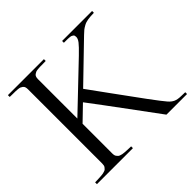

<svg xmlns="http://www.w3.org/2000/svg" viewBox="-169 -884 1068 1068"><g transform="rotate(-45 365.5 -350.0)"><path d="M203.1 -60.1Q203.1 -52.2 204.6 -45.9Q206.1 -39.6 210 -35.2Q213.9 -30.8 217 -27.3Q220.2 -23.9 227.8 -21.7Q235.4 -19.5 239.7 -18.3Q244.1 -17.1 254.6 -16.4Q265.1 -15.6 269.8 -15.4Q274.4 -15.1 287.4 -14.6Q300.3 -14.2 305.2 -14.2V0H22V-14.2Q26.9 -14.2 39.8 -14.6Q52.7 -15.1 57.4 -15.4Q62 -15.6 72.5 -16.4Q83 -17.1 87.4 -18.3Q91.8 -19.5 99.4 -21.7Q106.9 -23.9 110.1 -27.3Q113.3 -30.8 117.2 -35.2Q121.1 -39.6 122.6 -45.9Q124 -52.2 124 -60.1V-645Q124 -654.8 121.6 -662.1Q119.1 -669.4 113.3 -673.8Q107.4 -678.2 101.6 -680.7Q95.7 -683.1 85 -684.1Q74.2 -685.1 66.7 -685.3Q59.1 -685.5 44.9 -685.5Q30.8 -685.5 22 -686V-700.2H305.2V-686Q296.4 -685.5 282.2 -685.5Q268.1 -685.5 260.5 -685.3Q252.9 -685.1 242.2 -684.1Q231.4 -683.1 225.6 -680.7Q219.7 -678.2 213.9 -673.8Q208 -669.4 205.6 -662.1Q203.1 -654.8 203.1 -645V-335L456.1 -576.2Q493.7 -612.3 506.8 -629.4Q520 -646.5 520 -660.2Q520 -666.5 518.6 -670.9Q517.1 -675.3 512.9 -678Q508.8 -680.7 505.1 -682.4Q501.5 -684.1 493.7 -684.8Q485.8 -685.5 480.7 -685.8Q475.6 -686 464.8 -686Q454.1 -686 448.2 -686V-700.2H684.1V-686Q655.8 -685.5 636.5 -682.6Q617.2 -679.7 602.3 -671.4Q587.4 -663.1 580.1 -657.2Q572.8 -651.4 558.1 -637.2L342.8 -429.2Q364.7 -399.4 432.9 -304.9Q501 -210.4 554 -138.9Q606.9 -67.4 625 -46.9Q639.6 -30.3 655.8 -22.9Q671.9 -15.6 699.2 -15.1L731 -14.2V0H568.8Q541.5 -36.6 443.4 -169.9Q345.2 -303.2 289.1 -377L203.1 -293.9Z"/></g></svg>

Font: Ortica Linear Light
Style: Regular
Weight: 300
Designer: Benedetta Bovani
Foundry: Collletttivo
Version: Version 2.000;Glyphs 3.1.2 (3151)